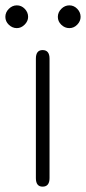

<svg xmlns="http://www.w3.org/2000/svg" viewBox="-35 -687 321 717"><path d="M99 -22V-468Q99 -500 124 -500Q150 -500 150 -468V-22Q150 10 124 10Q99 10 99 -22ZM-15 -624Q-15 -641 -2 -654Q11 -667 28 -667Q45 -667 57.5 -654Q70 -641 70 -624Q70 -608 57 -595Q44 -582 28 -582Q11 -582 -2 -594.5Q-15 -607 -15 -624ZM181 -624Q181 -641 194 -654Q207 -667 224 -667Q241 -667 253.5 -654Q266 -641 266 -624Q266 -608 253.5 -595Q241 -582 224 -582Q207 -582 194 -594.5Q181 -607 181 -624Z"/></svg>

Font: Kodchasan ExtraLight
Style: Regular
Weight: 275
Version: Version 1.000; ttfautohint (v1.6)